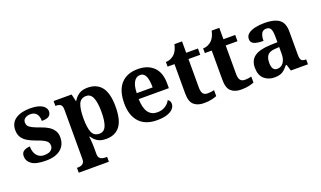

<svg xmlns="http://www.w3.org/2000/svg" viewBox="-86 -1191 3284 1962"><g transform="rotate(-20 1556.5 -210.0)"><path d="M231 10Q122 10 76 -23.5Q30 -57 30 -107Q30 -140 46 -156Q62 -172 84 -177.5Q106 -183 123 -183Q123 -121 152.5 -85Q182 -49 231 -49Q283 -49 306.5 -69Q330 -89 330 -117Q330 -139 319 -155.5Q308 -172 281 -186.5Q254 -201 207 -217Q153 -236 116 -258.5Q79 -281 59.5 -312.5Q40 -344 40 -389Q40 -469 99 -508.5Q158 -548 255 -548Q318 -548 356.5 -534.5Q395 -521 412.5 -499.5Q430 -478 430 -455Q430 -421 406.5 -403.5Q383 -386 328 -386Q328 -436 306 -463.5Q284 -491 240 -491Q208 -491 183.5 -475.5Q159 -460 159 -429Q159 -408 170.5 -392Q182 -376 212 -361Q242 -346 296 -327Q341 -312 375 -290.5Q409 -269 428.5 -238.5Q448 -208 448 -166Q448 -83 391.5 -36.5Q335 10 231 10Z M501 240V187H513Q528 187 544.5 182.5Q561 178 572.5 164Q584 150 584 122V-413Q584 -459 565 -471Q546 -483 517 -483H510V-536H706L724 -458H728Q750 -497 786.5 -521.5Q823 -546 881 -546Q981 -546 1033.5 -479Q1086 -412 1086 -266Q1086 -121 1034.5 -54.5Q983 12 885 12Q828 12 792.5 -9.5Q757 -31 735 -68H728Q730 -54 732 -30.5Q734 -7 735 15.5Q736 38 736 53V122Q736 150 747.5 164Q759 178 776 182.5Q793 187 807 187H829V240ZM838 -62Q888 -62 910 -112.5Q932 -163 932 -265Q932 -365 910.5 -418Q889 -471 839 -471Q779 -471 757.5 -418Q736 -365 736 -266Q736 -163 757.5 -112.5Q779 -62 838 -62Z M1439 10Q1312 10 1246 -62.5Q1180 -135 1180 -265Q1180 -406 1245 -477.5Q1310 -549 1428 -549Q1537 -549 1599.5 -488Q1662 -427 1662 -308V-257H1334Q1337 -157 1371.5 -111Q1406 -65 1468 -65Q1520 -65 1556 -88.5Q1592 -112 1609 -146Q1623 -139 1629.5 -126.5Q1636 -114 1636 -97Q1636 -69 1615 -44.5Q1594 -20 1550.5 -5Q1507 10 1439 10ZM1509 -321Q1509 -398 1491 -441Q1473 -484 1430 -484Q1388 -484 1363 -442.5Q1338 -401 1336 -321Z M1947 10Q1880 10 1840 -25Q1800 -60 1800 -148V-468H1725V-519Q1757 -519 1782.5 -532Q1808 -545 1823 -561Q1838 -577 1850 -601.5Q1862 -626 1869 -660H1952V-536H2080V-468H1952V-158Q1952 -113 1967.5 -92Q1983 -71 2018 -71Q2038 -71 2055.5 -73.5Q2073 -76 2089 -80V-15Q2073 -8 2036.5 1Q2000 10 1947 10Z M2352 10Q2285 10 2245 -25Q2205 -60 2205 -148V-468H2130V-519Q2162 -519 2187.5 -532Q2213 -545 2228 -561Q2243 -577 2255 -601.5Q2267 -626 2274 -660H2357V-536H2485V-468H2357V-158Q2357 -113 2372.5 -92Q2388 -71 2423 -71Q2443 -71 2460.5 -73.5Q2478 -76 2494 -80V-15Q2478 -8 2441.5 1Q2405 10 2352 10Z M2716 10Q2650 10 2604.5 -30Q2559 -70 2559 -153Q2559 -234 2615 -273Q2671 -312 2783 -316L2865 -318.8V-374Q2865 -407.6 2861 -433.3Q2857 -459 2844 -473.5Q2831 -488 2803.5 -488Q2778 -488 2763 -474Q2748 -460 2742 -435.5Q2736 -411 2736 -380Q2669 -380 2635 -395Q2601 -410 2601 -447Q2601 -483.8 2629 -505.9Q2657 -528 2703.9 -538.5Q2750.8 -549 2806.8 -549Q2912 -549 2964.5 -511Q3017 -473 3017 -379.3V-124Q3017 -82.6 3030 -67.8Q3043 -53 3077 -53H3081V0H2895L2874 -69H2865.4Q2843 -42 2823.5 -24.5Q2804 -7 2779 1.5Q2754 10 2716 10ZM2771.2 -63Q2814.2 -63 2839.6 -98Q2865 -133 2865 -191V-266L2819.8 -263.2Q2759.9 -259.5 2736.9 -231.4Q2714 -203.3 2714 -148.8Q2714 -63 2771.2 -63Z"/></g></svg>

Font: Noto Serif Vithkuqi
Style: Regular
Weight: 400
Version: Version 1.005